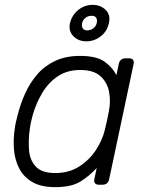

<svg xmlns="http://www.w3.org/2000/svg" viewBox="-20 -760 609 790"><path d="M207 10Q149 10 113 -11Q77 -32 59 -67Q41 -102 37.5 -145Q34 -188 41 -232Q43 -247 46 -260Q49 -273 53 -288Q64 -332 83 -374.5Q102 -417 132 -452.5Q162 -488 206 -509Q250 -530 310 -530Q376 -530 409 -507Q442 -484 459 -451L469 -498Q471 -508 478 -514Q485 -520 495 -520H512Q522 -520 527 -514Q532 -508 530 -498L429 -22Q427 -12 420 -6Q413 0 403 0H386Q376 0 371 -6Q366 -12 368 -22L378 -69Q347 -35 310 -12.5Q273 10 207 10ZM207 -48Q264 -48 306 -75Q348 -102 374.5 -142.5Q401 -183 411 -224Q415 -239 420 -263Q425 -287 428 -302Q436 -342 429 -381Q422 -420 394 -446Q366 -472 310 -472Q256 -472 217.5 -446Q179 -420 154 -378Q129 -336 115 -288Q111 -273 108 -260Q105 -247 103 -232Q96 -184 99.5 -142Q103 -100 128 -74Q153 -48 207 -48ZM335 -590Q302 -590 281.5 -611.5Q261 -633 268 -665Q276 -698 302 -719Q328 -740 361 -740Q394 -740 415 -719Q436 -698 428 -665Q421 -631 394.5 -610.5Q368 -590 335 -590ZM338 -635Q353 -635 364 -643.5Q375 -652 378 -665Q381 -678 376 -686.5Q371 -695 357 -695Q342 -695 331.5 -686.5Q321 -678 318 -665Q315 -652 320.5 -643.5Q326 -635 338 -635Z"/></svg>

Font: Rubik Light Light
Style: Italic
Weight: 300
Italic angle: -12°
Version: Version 2.104